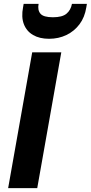

<svg xmlns="http://www.w3.org/2000/svg" viewBox="-20 -970 468 990"><path d="M22 0 146 -700H296L172 0ZM233 -770Q184 -770 150.5 -789.5Q117 -809 103 -845.5Q89 -882 99 -933L102 -950H179Q173 -918 188.5 -899.5Q204 -881 253 -881Q301 -881 323 -899.5Q345 -918 351 -950H428L425 -932Q417 -881 390 -845Q363 -809 322.5 -789.5Q282 -770 233 -770Z"/></svg>

Font: DM Sans 17pt Black
Style: Italic
Weight: 900
Italic angle: -10°
Version: Version 4.004;gftools[0.9.30]